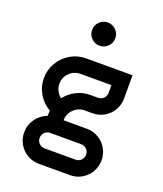

<svg xmlns="http://www.w3.org/2000/svg" viewBox="-168 -858 987 1166"><g transform="rotate(20 325.0 -275.0)"><path d="M175 -92V-100Q175 -108 177 -126Q131 -152 103 -198.5Q75 -245 75 -300Q75 -354 102 -400Q129 -446 175 -473Q221 -500 275 -500H575V-350Q575 -309 555 -274.5Q535 -240 500.5 -220Q466 -200 425 -200H375Q334 -200 304.5 -170.5Q275 -141 275 -100H425Q466 -100 500.5 -80Q535 -60 555 -25.5Q575 9 575 50Q575 91 555 125.5Q535 160 500.5 180Q466 200 425 200H225Q184 200 149.5 180Q115 160 95 125.5Q75 91 75 50Q75 2 103 -37Q131 -76 175 -92ZM225 100H425Q446 100 460.5 85.5Q475 71 475 50Q475 29 460.5 14.5Q446 0 425 0H225Q204 0 189.5 14.5Q175 29 175 50Q175 71 189.5 85.5Q204 100 225 100ZM215 -220Q243 -257 285 -278.5Q327 -300 375 -300H425Q446 -300 460.5 -314.5Q475 -329 475 -350V-400H275Q234 -400 204.5 -370.5Q175 -341 175 -300Q175 -276 186 -255Q197 -234 215 -220ZM250 -675Q250 -706 272 -728Q294 -750 325 -750Q356 -750 378 -728Q400 -706 400 -675Q400 -644 378 -622Q356 -600 325 -600Q294 -600 272 -622Q250 -644 250 -675Z"/></g></svg>

Font: Monoikos Medium
Style: Regular
Weight: 500
Designer: Brian Krent
Version: Version 0.088